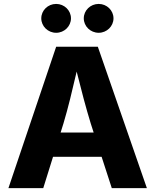

<svg xmlns="http://www.w3.org/2000/svg" viewBox="-20 -968 799 988"><path d="M23.4 0H202.6L252.9 -161.1H502.9L555.2 0H735.8L483.4 -727.5H269ZM487.8 -799.3C529.8 -799.3 564 -833 564 -873.5C564 -914.6 529.8 -947.8 487.8 -947.8C445.3 -947.8 411.1 -914.6 411.1 -873.5C411.1 -833 445.3 -799.3 487.8 -799.3ZM269 -799.3C311 -799.3 345.2 -833 345.2 -873.5C345.2 -914.6 311 -947.8 269 -947.8C226.6 -947.8 192.4 -914.6 192.4 -873.5C192.4 -833 226.6 -799.3 269 -799.3ZM292 -286.1 306.6 -333C330.1 -411.1 351.6 -501 374.5 -599.6C398.9 -501.5 422.4 -412.6 446.8 -333L461.9 -286.1Z"/></svg>

Font: Raveo
Style: Bold
Weight: 700
Designer: Jakub Foglar, Rasmus Andersson (Inter)
Foundry: Jakubfoglar.com
Version: Version 1.100;Glyphs 3.2.3 (3260)